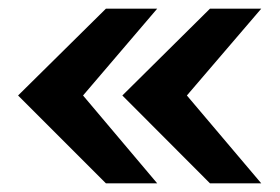

<svg xmlns="http://www.w3.org/2000/svg" viewBox="-20 -547 650 446"><path d="M226.1 -121.1 22 -325.2 226.1 -526.9H345.2L172.9 -325.2L345.2 -121.1ZM467.8 -121.1 264.2 -325.2 467.8 -526.9H586.9L414.1 -325.2L586.9 -121.1Z"/></svg>

Font: Archivo Expanded
Style: Bold
Weight: 700
Width: 7
Designer: Hector Gatti
Foundry: Omnibus-Type
Version: Version 2.001